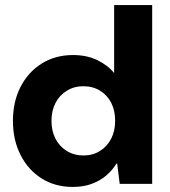

<svg xmlns="http://www.w3.org/2000/svg" viewBox="-20 -725 670 757"><path d="M266 12Q197 12 144 -21.5Q91 -55 61 -114Q31 -173 31 -248Q31 -324 61 -382.5Q91 -441 144.5 -474.5Q198 -508 268 -508Q322 -508 363.5 -488Q405 -468 430 -437V-705H580V0H452L442 -80H439Q422 -52 397 -31.5Q372 -11 340 0.5Q308 12 266 12ZM309 -112Q346 -112 374.5 -130Q403 -148 418.5 -178.5Q434 -209 434 -249Q434 -289 418.5 -319.5Q403 -350 374.5 -367.5Q346 -385 308 -385Q272 -385 243 -367Q214 -349 198.5 -318.5Q183 -288 183 -249Q183 -209 198.5 -178.5Q214 -148 243 -130Q272 -112 309 -112Z"/></svg>

Font: DM Sans 9pt 36pt Black
Style: Regular
Weight: 900
Version: Version 4.004;gftools[0.9.30]